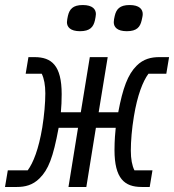

<svg xmlns="http://www.w3.org/2000/svg" viewBox="-48 -743 692 763"><path d="M-28.1 0H19.2C51.1 0 82 -7.1 109 -34.1C144.2 -68.9 163 -116.1 185 -235.1H262.1L224.1 0H295.1L333.1 -235.1H411.9C410.2 -220.9 407 -185 407 -147C407 -33 447.1 0 514.9 0H546.9L557.9 -66.1H486.2C476.9 -84.9 471.9 -111.2 471.9 -144.2C471.9 -182.2 475.9 -230.8 484 -279.8C497.9 -365.1 519.9 -420.1 541.9 -449.9H612.9L623.9 -516H584.9C552.9 -516 522 -508.9 495 -481.9C459.9 -447.1 440 -393.1 421.9 -296.9H344.1L380 -516H308.9L273.1 -296.9H193.9C196 -321 197.1 -340.9 197.1 -369C197.1 -483 157 -516 89.1 -516H65L54 -449.9H117.9C127.1 -431.1 132.1 -404.8 132.1 -372.2C132.1 -334.2 127.8 -285.2 120 -236.2C105.8 -150.9 84.2 -95.9 62.1 -66.1H-17ZM218 -654.8C218 -636 231.2 -619 269.9 -619C310 -619 323.2 -636 329.2 -661.9C331 -671.2 333.1 -680 333.1 -687.1C333.1 -706 320 -723 280.9 -723C241.1 -723 228 -706 221.9 -680C220.2 -671.2 218 -661.9 218 -654.8ZM404.1 -654.8C404.1 -636 416.9 -619 456 -619C496.1 -619 508.9 -636 514.9 -661.9C517 -671.2 519.2 -680 519.2 -687.1C519.2 -706 506 -723 467 -723C427.2 -723 414.1 -706 408 -680C405.9 -671.2 404.1 -661.9 404.1 -654.8Z"/></svg>

Font: Margiela Mono Italic Italic
Style: Regular
Weight: 400
Designer: Mike Abbink, Paul van der Laan, Pieter van Rosmalen
Foundry: Bold Monday
Version: Version 2.003 2021